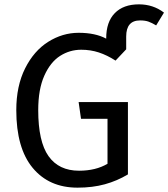

<svg xmlns="http://www.w3.org/2000/svg" viewBox="-20 -852 775 884"><path d="M735 -794 699 -735Q679 -747 663.5 -752.5Q648 -758 625 -758Q561 -758 561 -684V-625L512 -573Q473 -598 435 -610.5Q397 -623 354 -623Q301 -623 256.5 -594.5Q212 -566 184 -503.5Q156 -441 156 -345Q156 -200 203.5 -133Q251 -66 344 -66Q421 -66 475 -98V-305H353L342 -382H569V-49Q519 -19 462.5 -3.5Q406 12 337 12Q206 12 130.5 -79Q55 -170 55 -345Q55 -456 95.5 -537Q136 -618 202 -659.5Q268 -701 342 -701Q419 -701 469 -674V-676Q469 -751 508.5 -791.5Q548 -832 620 -832Q685 -832 735 -794Z"/></svg>

Font: Fira GO
Style: Regular
Weight: 400
Designer: Carrois Corporate
Foundry: Carrois Corporate GbR
Version: Version 0.300